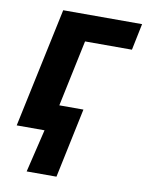

<svg xmlns="http://www.w3.org/2000/svg" viewBox="-84 -606 662 863"><g transform="rotate(10 247.0 -175.0)"><path d="M98 196H234L301 -122H191L255 -425H469L494 -546H134L18 0H145Z"/></g></svg>

Font: Noto Sans
Style: Bold Italic
Weight: 700
Italic angle: -12°
Designer: Monotype Design Team
Foundry: Monotype Imaging Inc.
Version: Version 2.013